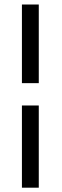

<svg xmlns="http://www.w3.org/2000/svg" viewBox="-20 -724 280 868"><path d="M79.1 124.5V-247.1H155.3V124.5ZM155.3 -348.1H79.1V-703.6H155.3Z"/></svg>

Font: Vazir Light FD
Style: Light-FD
Weight: 300
Designer: Saber Rastikerdar
Foundry: Saber Rastikerdar
Version: Version 30.1.0